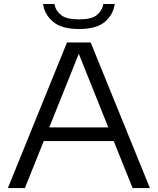

<svg xmlns="http://www.w3.org/2000/svg" viewBox="-20 -956 802 976"><path d="M20 0 320.5 -740H441L742 0H654L558 -239H202.5L106.5 0ZM230.5 -308.5H530.5L380.5 -682.5ZM381.5 -808.5Q292.5 -808.5 249.2 -845.8Q206 -883 199 -935.5H256.5Q263 -901 290.8 -879.2Q318.5 -857.5 381.5 -857.5Q445 -857.5 472 -879.2Q499 -901 505.5 -935.5H563Q556 -882 513.5 -845.2Q471 -808.5 381.5 -808.5Z"/></svg>

Font: Encode Sans Expanded Expanded
Style: Regular
Weight: 400
Width: 7
Designer: Multiple Designers
Foundry: Impallari Type
Version: Version 3.000; ttfautohint (v1.8.3) -l 8 -r 50 -G 200 -x 14 